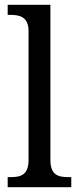

<svg xmlns="http://www.w3.org/2000/svg" viewBox="-20 -780 329 800"><path d="M12 0H277V-42H265C222 -42 190 -51 190 -114V-760H12V-718H24C63 -718 99 -709 99 -650V-114C99 -51 67 -42 24 -42H12Z"/></svg>

Font: Noto Serif Ethiopic SmCn
Style: Regular
Weight: 400
Width: 4
Designer: Monotype Design Team
Foundry: Monotype Imaging Inc.
Version: Version 2.102